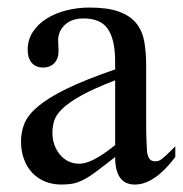

<svg xmlns="http://www.w3.org/2000/svg" viewBox="-20 -480 484 508"><path d="M284.7 -267.6Q228 -245.6 195.1 -227.3Q162.1 -209 145 -192.4Q127.9 -175.8 123.3 -160.4Q118.7 -145 118.7 -128.9Q118.7 -111.3 124 -96.7Q129.4 -82 138.4 -71Q147.5 -60.1 159.9 -53.7Q172.4 -47.4 186.5 -46.9Q205.6 -45.9 229.7 -58.6Q253.9 -71.3 284.7 -96.2ZM443.8 -64.5Q388.7 8.3 336.9 8.3Q326.2 8.3 316.7 4.9Q307.1 1.5 300 -6.8Q293 -15.1 288.8 -29.1Q284.7 -43 284.7 -64.5Q255.4 -41.5 236.1 -27.1Q216.8 -12.7 201.9 -4.9Q187 2.9 173.6 5.6Q160.2 8.3 142.6 8.3Q118.7 8.3 99.1 0.2Q79.6 -7.8 65.4 -22.7Q51.3 -37.6 43.5 -58.8Q35.6 -80.1 35.6 -106Q35.6 -130.9 44.7 -153.3Q53.7 -175.8 80.6 -198.5Q107.4 -221.2 156.2 -245.1Q205.1 -269 284.7 -296.4V-314.9Q284.7 -347.2 279.5 -369.1Q274.4 -391.1 264.2 -405Q253.9 -418.9 238 -425Q222.2 -431.2 201.2 -431.2Q170.4 -431.2 152.8 -415.3Q135.3 -399.4 133.8 -376.5L134.8 -347.2Q135.7 -326.2 124.3 -313.7Q112.8 -301.3 94.2 -301.3Q74.7 -301.3 64 -313.7Q53.2 -326.2 53.2 -348.1Q53.2 -374.5 66.7 -395.3Q80.1 -416 102.8 -430.4Q125.5 -444.8 155 -452.4Q184.6 -460 216.8 -460Q265.1 -460 294.7 -449.2Q324.2 -438.5 340.3 -418.7Q356.4 -398.9 361.6 -370.8Q366.7 -342.8 366.7 -307.6V-155.3Q366.7 -124 367.7 -104Q368.7 -84 369.1 -77.1Q371.6 -64 376.5 -58.6Q381.3 -53.2 390.6 -53.2Q395 -53.2 398.7 -54.2Q402.3 -55.2 408 -59.3Q413.6 -63.5 421.9 -71.3Q430.2 -79.1 443.8 -92.8Z"/></svg>

Font: Doulos SIL CyrE
Style: Regular
Weight: 400
Designer: Walt Agee, Victor Gaultney, Peter Martin, Debbi Hosken, Becca Hirsbrunner
Foundry: SIL International
Version: Version 5.000